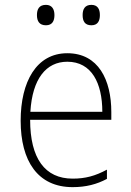

<svg xmlns="http://www.w3.org/2000/svg" viewBox="-20 -759 540 790"><path d="M356 -655C383 -655 391 -674 391 -697C391 -721 382 -739 356 -739C329 -739 320 -721 320 -697C320 -672 329 -655 356 -655ZM169 -655C196 -655 204 -674 204 -697C204 -721 194 -739 169 -739C141 -739 132 -721 132 -697C132 -672 142 -655 169 -655ZM279 11C334 11 379 -1 420 -23V-61C372 -35 331 -24 279 -24C165 -24 104 -107 104 -266H438V-298C438 -430 385 -540 257 -540C130 -540 65 -423 65 -262C65 -97 135 11 279 11ZM105 -299C113 -435 170 -505 257 -505C357 -505 401 -417 401 -299Z"/></svg>

Font: Noto Sans Mono ExtraCondensed ExtraLight
Style: Regular
Weight: 200
Width: 2
Designer: Monotype Design Team
Foundry: Monotype Imaging Inc.
Version: Version 2.014